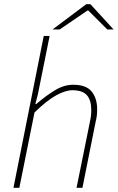

<svg xmlns="http://www.w3.org/2000/svg" viewBox="-20 -893 560 913"><path d="M44 0 188 -722H216L160 -444L148 -398H152Q200 -439 242.5 -464.5Q285 -490 328 -490Q390 -490 416 -457.5Q442 -425 442 -374Q442 -356 440.5 -343.5Q439 -331 434 -310L372 0H344L406 -306Q411 -329 412.5 -342Q414 -355 414 -370Q414 -417 393 -440.5Q372 -464 324 -464Q291 -464 246 -439Q201 -414 144 -358L72 0ZM230 -753 390 -873H410L520 -753H490L400 -843H396L264 -753Z"/></svg>

Font: Source Sans 3 ExtraLight ExtraLight
Style: Italic
Weight: 250
Italic angle: -11°
Version: Version 3.052;hotconv 1.1.0;makeotfexe 2.6.0